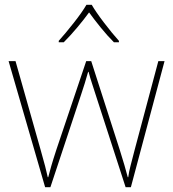

<svg xmlns="http://www.w3.org/2000/svg" viewBox="-20 -783 725 804"><path d="M506 1H528L669 -527H643L544 -156Q533 -113 526.5 -88.5Q520 -64 517 -41H515Q504 -84 481 -157L362 -527H341L216 -156Q201 -110 194.5 -87Q188 -64 182 -41H180Q175 -64 169 -87Q163 -110 150 -156L45 -527H16L169 1H191L320 -388Q335 -432 349 -482H351Q358 -455 365 -434.5Q372 -414 380 -388ZM364 -763H342Q324 -732 289 -687.5Q254 -643 226 -612V-606H247Q275 -634 303.5 -668Q332 -702 353 -731Q374 -702 401.5 -668Q429 -634 457 -606H478V-612Q450 -643 416 -687.5Q382 -732 364 -763Z"/></svg>

Font: Noto Sans UI Thin
Style: Regular
Weight: 250
Designer: Monotype Design Team
Foundry: Monotype Imaging Inc.
Version: Version 1.901